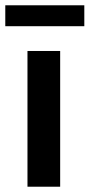

<svg xmlns="http://www.w3.org/2000/svg" viewBox="-39 -706 339 726"><path d="M64.9 -513.2H188.5V0H64.9ZM-19 -606.9V-686H279.8V-606.9Z"/></svg>

Font: Lato-SemiBold
Style: Bold
Weight: 500
Designer: Lukasz Dziedzic with Adam Twardoch and Botio Nikoltchev
Foundry: tyPoland Lukasz Dziedzic
Version: ""